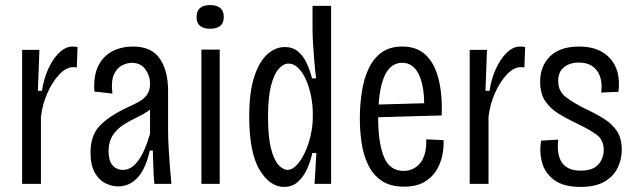

<svg xmlns="http://www.w3.org/2000/svg" viewBox="-20 -723 2501 755"><path d="M67 0V-527H135L129 -366H145Q152 -413 170 -452.5Q188 -492 213 -516Q238 -540 265 -540Q270 -540 275 -539.5Q280 -539 285 -538L282 -458Q276 -459 268 -459Q241 -459 214 -431Q187 -403 167 -358.5Q147 -314 141 -264V0Z M445 10Q420 10 394.5 -2.5Q369 -15 352.5 -44.5Q336 -74 336 -124Q336 -190 372 -228Q408 -266 478 -299Q502 -310 523 -321Q544 -332 557 -349Q570 -366 570 -394Q570 -425 551.5 -450.5Q533 -476 498 -476Q481 -476 461 -466.5Q441 -457 428.5 -431Q416 -405 422 -355L351 -363Q347 -426 367 -465Q387 -504 423 -522Q459 -540 503 -540Q575 -540 608 -493Q641 -446 641 -365V-209Q641 -182 643 -144.5Q645 -107 648 -68.5Q651 -30 654 0H587Q584 -31 583 -65.5Q582 -100 581 -131H569Q553 -59 521 -24.5Q489 10 445 10ZM464 -55Q529 -55 570 -197V-292Q549 -276 521.5 -263Q494 -250 468 -234Q442 -218 424.5 -192.5Q407 -167 407 -127Q407 -91 422.5 -73Q438 -55 464 -55Z M772 0V-528H844V0ZM806 -610Q753 -610 753 -656Q753 -703 806 -703Q860 -703 860 -656Q860 -610 806 -610Z M1097 12Q1041 12 1000.5 -55.5Q960 -123 960 -266Q960 -362 980 -422Q1000 -482 1031.5 -510Q1063 -538 1100 -538Q1131 -538 1152 -520.5Q1173 -503 1186 -474.5Q1199 -446 1207 -415H1223Q1219 -445 1216 -481.5Q1213 -518 1211 -552Q1209 -586 1209 -608V-700H1282V0H1217L1224 -121H1208Q1201 -88 1187 -57.5Q1173 -27 1151 -7.5Q1129 12 1097 12ZM1111 -55Q1129 -55 1146.5 -73.5Q1164 -92 1178.5 -122.5Q1193 -153 1201.5 -190Q1210 -227 1210 -264V-278Q1210 -309 1203.5 -343Q1197 -377 1184.5 -406.5Q1172 -436 1154 -454.5Q1136 -473 1114 -473Q1095 -473 1076.5 -453Q1058 -433 1046 -387Q1034 -341 1034 -264Q1034 -185 1045.5 -139.5Q1057 -94 1075 -74.5Q1093 -55 1111 -55Z M1569 11Q1515 11 1481 -12Q1447 -35 1428 -74Q1409 -113 1402 -160.5Q1395 -208 1395 -257Q1395 -312 1403 -363Q1411 -414 1430 -454Q1449 -494 1481 -517Q1513 -540 1562 -540Q1620 -540 1655 -506Q1690 -472 1705 -410.5Q1720 -349 1717 -269L1467 -262V-260Q1467 -162 1489.5 -106.5Q1512 -51 1567 -51Q1607 -51 1632.5 -82Q1658 -113 1656 -175L1724 -172Q1726 -145 1719.5 -113Q1713 -81 1696 -53Q1679 -25 1648 -7Q1617 11 1569 11ZM1562 -476Q1520 -476 1497 -434Q1474 -392 1469 -312L1648 -317Q1647 -392 1625 -434Q1603 -476 1562 -476Z M1827 0V-527H1895L1889 -366H1905Q1912 -413 1930 -452.5Q1948 -492 1973 -516Q1998 -540 2025 -540Q2030 -540 2035 -539.5Q2040 -539 2045 -538L2042 -458Q2036 -459 2028 -459Q2001 -459 1974 -431Q1947 -403 1927 -358.5Q1907 -314 1901 -264V0Z M2263 12Q2196 12 2159.5 -15Q2123 -42 2111.5 -84Q2100 -126 2108 -170L2175 -174Q2162 -52 2263 -52Q2312 -52 2333 -76.5Q2354 -101 2354 -133Q2354 -173 2326 -193.5Q2298 -214 2247 -238Q2209 -256 2176.5 -276Q2144 -296 2124 -325.5Q2104 -355 2104 -402Q2104 -463 2143 -501.5Q2182 -540 2257 -540Q2338 -540 2380 -492.5Q2422 -445 2412 -362L2344 -359Q2351 -413 2327.5 -445Q2304 -477 2256 -477Q2220 -477 2197.5 -458.5Q2175 -440 2175 -405Q2175 -364 2205.5 -341Q2236 -318 2282 -295Q2323 -276 2355 -256Q2387 -236 2406 -207.5Q2425 -179 2425 -134Q2425 -97 2409 -63.5Q2393 -30 2357.5 -9Q2322 12 2263 12Z"/></svg>

Font: Bricolage Grotesque 10pt Condensed Light
Style: Regular
Weight: 300
Width: 3
Designer: Mathieu Triay
Foundry: Atelier Triay
Version: Version 1.000; ttfautohint (v1.8.4.7-5d5b);gftools[0.9.32]